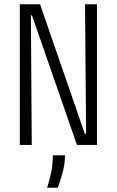

<svg xmlns="http://www.w3.org/2000/svg" viewBox="-20 -680 549 901"><path d="M73 0V-660H168L378 -52H384L379 -660H435V0H341L130 -608H125L129 0ZM201 201Q220 140 224 107Q228 74 228 49H285Q285 92 272.5 134.5Q260 177 251 201Z"/></svg>

Font: Bricolage Grotesque Condensed ExtraLight
Style: Regular
Weight: 250
Width: 3
Designer: Mathieu Triay
Foundry: Atelier Triay
Version: Version 1.000;gftools[0.9.30]